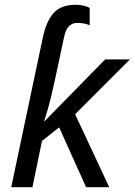

<svg xmlns="http://www.w3.org/2000/svg" viewBox="-20 -785 565 805"><path d="M27 0 159 -625Q173 -694 204 -729.5Q235 -765 298 -765Q315 -765 331.5 -761Q348 -757 356 -752V-679Q348 -683 334 -686Q320 -689 304 -689Q284 -689 270 -676Q256 -663 249 -631L212 -458Q195 -378 182.5 -334.5Q170 -291 165 -277H167L421 -536H525L295 -306L438 0H341L228 -251L156 -194L116 0Z"/></svg>

Font: Manna Sans
Style: Italic
Weight: 400
Italic angle: -12°
Designer: Monotype Design Team
Foundry: Monotype Imaging Inc.
Version: Version 2.001.1; ttfautohint (v1.8.2)